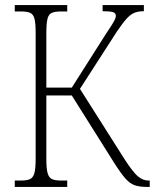

<svg xmlns="http://www.w3.org/2000/svg" viewBox="-20 -734 608 754"><path d="M38 0V-25H62Q85 -25 97.5 -30.5Q110 -36 115 -54Q120 -72 120 -109V-606Q120 -642 115.5 -660Q111 -678 98.5 -683.5Q86 -689 63 -689H38V-714H244V-689H219Q196 -689 183.5 -683.5Q171 -678 166.5 -660Q162 -642 162 -605V-390H262L398 -604Q421 -638 428 -651Q435 -664 435 -672Q435 -683 423 -686.5Q411 -690 383 -690V-714H545V-690Q524 -690 508.5 -684Q493 -678 477.5 -661Q462 -644 439 -610L294 -385L469 -109Q502 -58 521.5 -41.5Q541 -25 563 -25H568V0H556Q528 0 509 -6.5Q490 -13 472 -33.5Q454 -54 428 -95L262 -359H162V-109Q162 -72 167 -54Q172 -36 184.5 -30.5Q197 -25 220 -25H244V0Z"/></svg>

Font: Noto Serif Condensed ExtraLight
Style: Regular
Weight: 200
Width: 3
Designer: Monotype Design Team
Foundry: Monotype Imaging Inc.
Version: Version 2.013; ttfautohint (v1.8.4.7-5d5b)